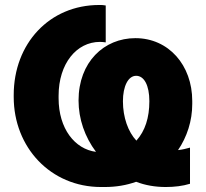

<svg xmlns="http://www.w3.org/2000/svg" viewBox="-20 -735 825 770"><path d="M404 -713C395 -715 387 -715 378 -715C178 -715 35 -560 35 -354V-346C35 -144 183 15 385 15H400C445 15 487 8 526 -6C562 8 602 15 645 15C679 15 713 11 742 2V-143C728 -139 712 -135 694 -133C730 -186 751 -250 751 -318V-330C751 -474 656 -582 523 -582C397 -582 295 -486 295 -332C295 -258 320 -186 365 -126C280 -137 215 -219 215 -341V-351C215 -480 287 -567 381 -567C389 -567 396 -566 404 -565ZM527 -171C494 -206 473 -264 473 -329C473 -389 494 -431 526 -431C558 -431 579 -393 579 -329C579 -263 562 -210 527 -171Z"/></svg>

Font: Fixel Text ExtraBold
Style: Regular
Weight: 800
Width: 4
Designer: AlfaBravo + MacPaw
Foundry: Kyrylo Tkachov, Marchela Mozhyna, Serhii Makarenko, Maria Weinstein, Zakhar Kryvoshyya
Version: Version 1.211